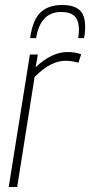

<svg xmlns="http://www.w3.org/2000/svg" viewBox="-20 -751 362 771"><path d="M132 -532 123 -481Q188 -542 250 -542Q283 -542 306 -533L295 -499Q270 -507 243 -507Q215 -507 184.5 -492Q154 -477 119 -442L49 0H15L100 -532ZM230 -731Q276 -731 299 -711Q322 -691 322 -643Q322 -617 317 -598H294Q297 -613 297 -634Q296 -671 278.5 -687Q261 -703 226 -703Q142 -703 125 -598H101Q111 -671 142.5 -701Q174 -731 230 -731Z"/></svg>

Font: Georama SemiCondensed ExtraLight
Style: Italic
Weight: 200
Width: 4
Italic angle: -9°
Designer: Jean-Baptiste Levee
Foundry: Production Type
Version: Version 1.000